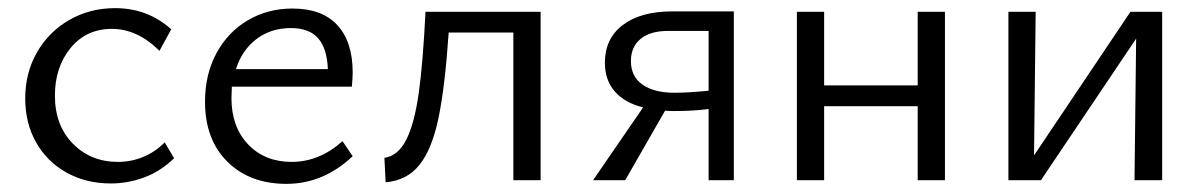

<svg xmlns="http://www.w3.org/2000/svg" viewBox="-20 -443 2954 472"><path d="M42 -201Q42 -264 71 -314.5Q100 -365 150.5 -394Q201 -423 263 -423Q343 -423 401 -371L372 -318Q318 -372 255 -372Q192 -372 153.5 -325Q115 -278 115 -208Q115 -135 159 -90Q203 -45 270 -45Q302 -45 331.5 -57Q361 -69 385 -93L408 -54Q375 -22 335 -7Q295 8 252 8Q192 8 144 -18.5Q96 -45 69 -92.5Q42 -140 42 -201Z M484 -193Q484 -260 512 -312Q540 -364 589 -393Q638 -422 699 -422Q772 -422 809.5 -381Q847 -340 847 -265Q847 -252 845 -230H550L549 -202Q549 -131 590 -88Q631 -45 697 -45Q765 -45 822 -96L847 -59Q775 9 684 9Q594 9 539 -45.5Q484 -100 484 -193ZM786 -273Q784 -324 762 -349Q740 -374 695 -374Q646 -374 610.5 -347Q575 -320 560 -273Z M1026 -414H1309V0H1242V-363H1083Q1074 -230 1058 -153Q1042 -76 1011 -37.5Q980 1 928 5L925 -55Q959 -60 979 -100Q999 -140 1009.5 -215Q1020 -290 1026 -414Z M1722 -175Q1685 -170 1637 -170Q1622 -170 1615 -171L1517 0H1438L1561 -179Q1516 -190 1491.5 -218Q1467 -246 1467 -289Q1467 -348 1511 -381.5Q1555 -415 1633 -415H1784V0H1722ZM1638 -215Q1672 -215 1722 -220V-367H1622Q1579 -367 1555 -347.5Q1531 -328 1531 -293Q1531 -255 1559.5 -235Q1588 -215 1638 -215Z M2236 -182H2006V0H1939V-414H2006V-233H2236V-414H2303V0H2236Z M2773 -348 2539 0H2459V-414H2526L2522 -61L2759 -414H2837V0H2769Z"/></svg>

Font: LXGW Bright TC
Style: Regular
Weight: 400
Designer: Christian Thalmann (Catharsis Fonts)
Foundry: LXGW / Christian Thalmann (Catharsis Fonts) / Fontworks Inc.
Version: Version 5.501